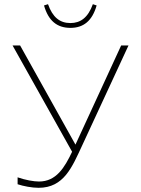

<svg xmlns="http://www.w3.org/2000/svg" viewBox="-20 -887 673 916"><path d="M166 -21C141 -21 101 -28 64 -41V-8C91 1 132 9 164 9C285 9 324 -90 372 -193L593 -670H558L340 -197L76 -670H40L324 -163C288 -87 248 -21 166 -21ZM190 -861 209 -867C231 -805 265 -777 316 -777C364 -777 400 -803 423 -867L441 -861C420 -787 378 -754 316 -754C253 -754 211 -787 190 -861Z"/></svg>

Font: LT Wave Alt Thin
Style: Regular
Weight: 100
Designer: Daniel Lyons
Version: Version 2.5 (Glyphs App)